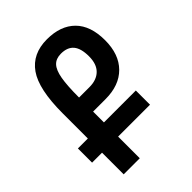

<svg xmlns="http://www.w3.org/2000/svg" viewBox="-210 -826 928 928"><g transform="rotate(-45 254.5 -362.0)"><path d="M191 -319V-245H409V-148H191V0H81V-148H13V-245H81V-417Q81 -582 131 -653Q181 -724 280 -724Q373 -724 424.5 -672.5Q476 -621 476 -522Q476 -426 423 -372.5Q370 -319 276 -319ZM191 -415H262Q311 -415 338.5 -442Q366 -469 366 -522Q366 -576 344.5 -601.5Q323 -627 279 -627Q245 -627 226 -607Q207 -587 199 -541.5Q191 -496 191 -415Z"/></g></svg>

Font: Noto Sans Armenian Medium Cond
Style: Regular
Weight: 500
Width: 3
Designer: Monotype Design team
Foundry: Monotype Imaging Inc.
Version: Version 1.000